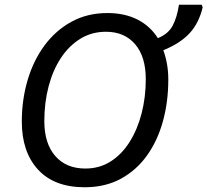

<svg xmlns="http://www.w3.org/2000/svg" viewBox="-20 -780 875 810"><path d="M337 10Q209 10 140.5 -64.5Q72 -139 72 -267Q72 -359 96.5 -442Q121 -525 168 -588.5Q215 -652 282 -688.5Q349 -725 433 -725Q506 -725 560 -697.5Q614 -670 646 -619Q690 -637 708.5 -672Q727 -707 735 -760H831L835 -749Q819 -682 779.5 -639.5Q740 -597 669 -568Q679 -541 684.5 -510Q690 -479 690 -444Q690 -351 667.5 -269Q645 -187 600.5 -124.5Q556 -62 490 -26Q424 10 337 10ZM340 -69Q400 -69 447 -99Q494 -129 527 -181.5Q560 -234 577.5 -302Q595 -370 595 -446Q595 -541 550 -593.5Q505 -646 427 -646Q367 -646 319 -616.5Q271 -587 237 -535.5Q203 -484 185 -415.5Q167 -347 167 -269Q167 -175 213 -122Q259 -69 340 -69Z"/></svg>

Font: Noto IKEA Latin
Style: Italic
Weight: 400
Italic angle: -12°
Designer: Monotype Design Team
Foundry: Monotype Imaging Inc.
Version: Version 1.0